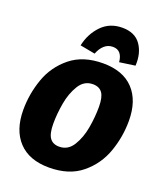

<svg xmlns="http://www.w3.org/2000/svg" viewBox="-174 -1081 1027 1213"><g transform="rotate(20 339.0 -474.5)"><path d="M676 -429Q676 -322 640 -220Q604 -118 520 -49Q436 20 301 20Q168 20 96.5 -56Q25 -132 25 -268Q25 -375 61 -477Q97 -579 181.5 -647.5Q266 -716 400 -716Q534 -716 605 -640.5Q676 -565 676 -429ZM233 -251Q233 -184 253.5 -155Q274 -126 317 -126Q376 -126 409.5 -180.5Q443 -235 455.5 -308Q468 -381 468 -447Q468 -513 447.5 -541.5Q427 -570 384 -570Q325 -570 291.5 -515Q258 -460 245.5 -387.5Q233 -315 233 -251ZM226 -774Q244 -857 298.5 -913Q353 -969 437 -969Q522 -969 561.5 -912.5Q601 -856 596 -772L491 -757Q488 -794 471 -814.5Q454 -835 422 -835Q389 -835 365 -813.5Q341 -792 327 -755Z"/></g></svg>

Font: FiraGO Heavy
Style: Italic
Weight: 900
Italic angle: -8°
Designer: bBox Type GmbH
Foundry: bBox Type GmbH
Version: Version 1.001